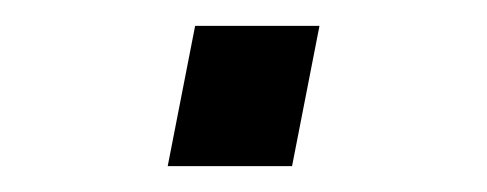

<svg xmlns="http://www.w3.org/2000/svg" viewBox="-20 -345 373 147"><path d="M108.4 -217.8 129.4 -325.2H224.6L203.6 -217.8Z"/></svg>

Font: Liberation Sans
Style: Italic
Weight: 400
Italic angle: -12°
Designer: Steve Matteson
Foundry: Ascender Corporation
Version: Version 2.1.5